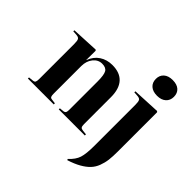

<svg xmlns="http://www.w3.org/2000/svg" viewBox="-238 -1011 1473 1473"><g transform="rotate(45 498.0 -274.5)"><path d="M828.1 -606.9Q781.7 -606.9 755.9 -629.9Q730 -652.8 730 -692.9Q730 -731.4 755.9 -754.6Q781.7 -777.8 828.1 -777.8Q875.5 -777.8 900.6 -755.1Q925.8 -732.4 925.8 -692.9Q925.8 -653.8 899.7 -630.4Q873.5 -606.9 828.1 -606.9ZM34.2 0V-12.2L73.2 -16.1Q88.4 -17.6 93.3 -26.6Q98.1 -35.6 98.1 -62V-439.9Q98.1 -473.1 91.3 -485.6Q84.5 -498 63 -500L23.9 -502.9L24.9 -514.2L245.1 -524.9L251 -518.1L250 -417H251Q272 -473.6 316.4 -502.9Q360.8 -532.2 419.9 -532.2Q501.5 -532.2 543.7 -486.1Q585.9 -439.9 585.9 -349.1V-58.1Q585.9 -34.2 592.3 -25.9Q598.6 -17.6 617.2 -16.1L651.9 -12.2V0H369.1V-12.2L401.9 -15.1Q418 -17.1 423.1 -25.9Q428.2 -34.7 428.2 -58.1V-361.8Q428.2 -434.1 413.3 -459Q398.4 -483.9 356.9 -483.9Q314 -483.9 284.9 -447.3Q255.9 -410.6 255.9 -356.9V-60.1Q255.9 -35.6 260.3 -27.1Q264.6 -18.6 277.8 -17.1L314.9 -12.2V0ZM690.9 229 686 220.2Q731.9 178.7 745.8 135Q759.8 91.3 759.8 2V-439.9Q759.8 -473.6 753.2 -485.8Q746.6 -498 725.1 -500L686 -502.9L687 -514.2L911.1 -524.9L918 -518.1V-90.8Q918 -37.1 913.3 0.5Q908.7 38.1 894.8 74.7Q880.9 111.3 855.7 137.7Q830.6 164.1 790 187.3Q749.5 210.4 690.9 229Z"/></g></svg>

Font: Display Regular
Style: Bold
Weight: 700
Designer: Latin by Veronika Burian and Jose Scaglione. Greek by Irene Vlachou. Cyrillic by Vera Evstafieva.
Foundry: TypeTogether
Version: Version 3.002